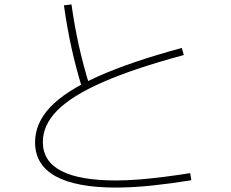

<svg xmlns="http://www.w3.org/2000/svg" viewBox="-20 -811 1040 865"><path d="M502 34Q323 34 230.5 -17Q138 -68 138 -170Q138 -256 206.5 -328.5Q275 -401 421 -466.5Q567 -532 799 -595L808 -563Q585 -503 444.5 -441.5Q304 -380 238.5 -314Q173 -248 173 -171Q173 2 503 2Q553 2 608 -2.5Q663 -7 721.5 -14.5Q780 -22 837 -31L842 1Q758 15 668.5 24.5Q579 34 502 34ZM350 -414Q321 -509 301.5 -598Q282 -687 268 -787L302 -791Q316 -692 335.5 -604.5Q355 -517 384 -423Z"/></svg>

Font: M PLUS 1 ExtraLight
Style: Regular
Weight: 250
Version: Version 1.001